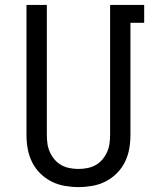

<svg xmlns="http://www.w3.org/2000/svg" viewBox="-20 -755 640 783"><path d="M300 8Q272 8 243.5 3Q215 -2 189.5 -15Q164 -28 143.5 -48.5Q123 -69 110.5 -94.5Q98 -120 93 -148Q88 -176 88 -205V-735H171V-205Q171 -187 173.5 -169Q176 -151 183.5 -134.5Q191 -118 203 -104Q215 -90 230.5 -81.5Q246 -73 264 -69.5Q282 -66 300 -66Q318 -66 336 -69.5Q354 -73 369.5 -81.5Q385 -90 397 -104Q409 -118 416.5 -134.5Q424 -151 426.5 -169Q429 -187 429 -205V-735H568V-662H512V-205Q512 -176 507 -148Q502 -120 489.5 -94.5Q477 -69 456.5 -48.5Q436 -28 410.5 -15Q385 -2 356.5 3Q328 8 300 8Z"/></svg>

Font: Iosevka Extended
Style: Regular
Weight: 400
Width: 7
Monospace: yes
Designer: Belleve Invis
Foundry: Belleve Invis
Version: Version 32.5.0; ttfautohint (v1.8.4)